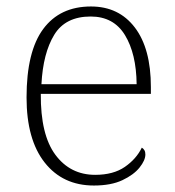

<svg xmlns="http://www.w3.org/2000/svg" viewBox="-20 -563 539 593"><path d="M270 10Q174 10 118 -61Q62 -132 62 -262Q62 -404 113.5 -473.5Q165 -543 261 -543Q347 -543 396.5 -478Q446 -413 446 -294V-273H106Q105 -147 151 -85Q197 -23 274 -23Q330 -23 365.5 -47.5Q401 -72 418 -107Q423 -104 426 -99Q429 -94 429 -86Q429 -68 411 -45.5Q393 -23 358 -6.5Q323 10 270 10ZM402 -303Q401 -397 366 -454.5Q331 -512 260 -512Q182 -512 147.5 -455.5Q113 -399 108 -303Z"/></svg>

Font: Noto Serif Khmer ExtraLight
Style: Regular
Weight: 250
Version: Version 2.003